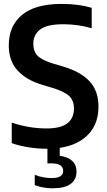

<svg xmlns="http://www.w3.org/2000/svg" viewBox="-20 -770 562 1006"><path d="M224.5 9.5Q179.5 9.5 131.2 2Q83 -5.5 41.5 -20V-127.5Q133 -97 223.5 -97Q298.5 -97 333 -124Q367.5 -151 367.5 -201Q367.5 -243.5 342.2 -267.2Q317 -291 252 -310.5L204.5 -324.5Q119.5 -349.5 72.8 -399.8Q26 -450 26 -532.5Q26 -634 95.2 -691.8Q164.5 -749.5 303 -749.5Q392.5 -749.5 460.5 -729V-622Q427 -632 388.8 -637.5Q350.5 -643 312 -643Q226 -643 190.2 -615.2Q154.5 -587.5 154.5 -541Q154.5 -500.5 177.2 -477.5Q200 -454.5 259.5 -436.5L307 -422.5Q400.5 -395.5 448.2 -345.2Q496 -295 496 -211Q496 -107.5 424.8 -49Q353.5 9.5 224.5 9.5ZM257 216.5Q204.5 216.5 162 200V146Q185.5 155.5 208.5 159.2Q231.5 163 251 163Q311 163 311 125.5Q311 86 250 86H228.5V-10H293V46.5Q335 51.5 358 72.8Q381 94 381 129.5Q381 170.5 350.2 193.5Q319.5 216.5 257 216.5Z"/></svg>

Font: Encode Sans SemiCondensed SemiCondensed SemiBold
Style: Regular
Weight: 600
Width: 4
Designer: Multiple Designers
Foundry: Impallari Type
Version: Version 3.000; ttfautohint (v1.8.3) -l 8 -r 50 -G 200 -x 14 